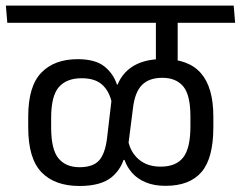

<svg xmlns="http://www.w3.org/2000/svg" viewBox="-40 -652 840 670"><path d="M450.5 -572.5H675.5L670 -632.5H445ZM579.5 -593.5H504.5V-478.5L579.5 -478ZM780.5 -572.5 775.5 -632.5H-19.5L-14.5 -572.5ZM580 -429.5V-589.5H504V-429.5ZM704.5 -208.5V-245Q704.5 -346.5 661.5 -396.2Q618.5 -446 529 -446Q458 -446 416 -415.5Q374 -385 362 -329L351 -318.5L333.5 -169.5Q327 -116 305.8 -92.2Q284.5 -68.5 237.5 -68.5Q189.5 -68.5 164 -99.5Q138.5 -130.5 138.5 -207V-241Q138.5 -317.5 165.5 -348.2Q192.5 -379 245 -379Q291.5 -379 316.5 -356.5Q341.5 -334 350 -294L362 -294.5L375.5 -357H368Q355.5 -395.5 323.8 -420.5Q292 -445.5 231 -445.5Q149.5 -445.5 104 -398.2Q58.5 -351 58.5 -245.5V-207Q58.5 -99 104.8 -51Q151 -3 237.5 -3Q312.5 -3 350 -34Q387.5 -65 398 -119L405.5 -129L424 -274.5Q430.5 -330 455.2 -355.2Q480 -380.5 526.5 -380.5Q574 -380.5 599.2 -350.8Q624.5 -321 624.5 -245V-211.5Q624.5 -135 599.5 -102.8Q574.5 -70.5 520.5 -70.5Q474.5 -70.5 445.2 -95Q416 -119.5 407.5 -159.5H393.5L384 -94H394.5Q403 -69 421.5 -48.2Q440 -27.5 469 -15.5Q498 -3.5 538 -3.5Q621.5 -3.5 663 -51.5Q704.5 -99.5 704.5 -208.5Z"/></svg>

Font: Anek Devanagari Medium
Style: Regular
Weight: 400
Version: Version 1.003